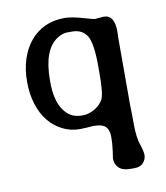

<svg xmlns="http://www.w3.org/2000/svg" viewBox="-73 -489 632 733"><g transform="rotate(-10 243.5 -122.5)"><path d="M211 0Q175 0 144 -15.5Q113 -31 90.5 -58.5Q68 -86 55.5 -125.5Q43 -165 43 -213Q43 -261 56 -300.5Q69 -340 92.5 -368.5Q116 -397 149.5 -412.5Q183 -428 225 -428Q252 -428 294 -416Q336 -404 339 -404L374 -407Q416 -407 416 -341L415 -322V-53L416 -14V6Q416 69 426 96Q431 111 433.5 121.5Q436 132 436 140Q436 156 424.5 169.5Q413 183 390 183H373Q344 183 329.5 169Q315 155 315 133Q315 132 316 125.5Q317 119 319 105Q321 91 322 77.5Q323 64 323 50Q323 23 310 10Q297 -3 262 -3L237 -1Q229 -1 222.5 -0.5Q216 0 211 0ZM245 -372H227Q208 -372 188 -359Q130 -322 130 -203V-197Q130 -126 156 -88Q182 -50 224 -50H233Q253 -50 275.5 -62.5Q298 -75 310 -96Q321 -116 321 -199V-222Q321 -311 304 -341Q286 -372 245 -372Z"/></g></svg>

Font: Stylish
Style: Regular
Weight: 400
Version: Version 1.64